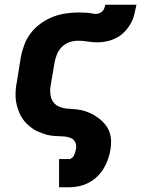

<svg xmlns="http://www.w3.org/2000/svg" viewBox="-20 -581 640 816"><path d="M231 215V95H273Q280 95 286 90Q292 85 295 78.5Q298 72 300 65Q302 58 303 51Q306 37 300 24Q294 11 281 5.5Q268 0 253.5 -1Q239 -2 224.5 -2.5Q210 -3 195.5 -5Q181 -7 168 -11.5Q155 -16 142 -21.5Q129 -27 118 -35Q107 -43 97 -52Q87 -61 79 -72Q71 -83 65 -95.5Q59 -108 55 -121Q51 -134 48.5 -148Q46 -162 46 -176.5Q46 -191 47.5 -206Q49 -221 52 -235L68 -335Q73 -363 83 -390Q93 -417 111 -440.5Q129 -464 153.5 -481.5Q178 -499 205 -509.5Q232 -520 260 -524Q288 -528 316 -528Q316 -528 316 -528Q316 -528 316 -528Q325 -528 334 -527.5Q343 -527 352 -526.5Q361 -526 370 -524Q379 -522 388 -522Q395 -522 402.5 -525Q410 -528 415.5 -533.5Q421 -539 423.5 -546.5Q426 -554 428 -561H560Q556 -541 551 -520.5Q546 -500 535.5 -481Q525 -462 509.5 -446Q494 -430 474.5 -420Q455 -410 434.5 -405.5Q414 -401 393 -401Q373 -401 353 -404.5Q333 -408 312 -408Q294 -408 276 -402Q258 -396 244 -382.5Q230 -369 222.5 -351Q215 -333 212 -316L195 -216Q192 -197 194.5 -178.5Q197 -160 207 -146.5Q217 -133 234.5 -126.5Q252 -120 270.5 -119Q289 -118 307 -116Q325 -114 342 -108.5Q359 -103 374.5 -94.5Q390 -86 403.5 -75.5Q417 -65 428 -51Q439 -37 445 -20.5Q451 -4 452 14.5Q453 33 450 51Q447 72 440 93Q433 114 421.5 133.5Q410 153 393.5 169Q377 185 357 195.5Q337 206 315.5 210.5Q294 215 273 215Z"/></svg>

Font: Iosevka SS04 Heavy Extended
Style: Italic
Weight: 900
Width: 7
Italic angle: -9°
Monospace: yes
Designer: Belleve Invis
Foundry: Belleve Invis
Version: Version 19.0.0; ttfautohint (v1.8.4)